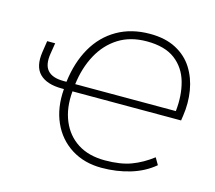

<svg xmlns="http://www.w3.org/2000/svg" viewBox="-103 -840 1093 975"><g transform="rotate(15 444.0 -352.5)"><path d="M507 8Q416 8 348 -35Q280 -78 246 -154Q212 -230 220 -329H209Q130 -329 92 -366.5Q54 -404 66 -483L75 -542H117L108 -486Q98 -425 123.5 -396.5Q149 -368 207 -368H223Q236 -473 280.5 -550.5Q325 -628 399 -670.5Q473 -713 571 -713Q652 -713 708.5 -683Q765 -653 797 -602Q829 -551 839.5 -487Q850 -423 840 -356L836 -329H265Q257 -241 285 -174Q313 -107 371 -70Q429 -33 514 -33Q596 -33 652 -54Q708 -75 760 -115L781 -79Q729 -35 658 -13.5Q587 8 507 8ZM565 -672Q479 -672 417 -633Q355 -594 317.5 -525Q280 -456 269 -368H798Q807 -452 787.5 -521Q768 -590 714 -631Q660 -672 565 -672Z"/></g></svg>

Font: Nunito Sans ExtraLight
Style: Italic
Weight: 200
Italic angle: -9°
Designer: Vernon Adams
Foundry: Vernon Adams
Version: Version 3.006; ttfautohint (v1.8.3)